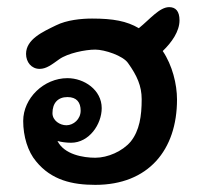

<svg xmlns="http://www.w3.org/2000/svg" viewBox="-20 -510 570 538"><path d="M454 -490C427 -490 400 -456 369 -431C335 -451 297 -458 238 -458C208 -458 167 -454 137 -439C100 -421 53 -400 53 -359C53 -336 68 -317 91 -317C110 -317 125 -329 146 -344C170 -361 219 -371 247 -371C273 -371 325 -354 339 -333C364 -298 377 -269 377 -232C377 -185 371 -144 346 -113C323 -86 282 -68 247 -68C213 -68 160 -77 141 -115C151 -112 166 -110 179 -110C230 -110 265 -162 265 -207C265 -258 216 -291 169 -291C103 -291 45 -235 45 -171C45 -128 58 -85 81 -58C124 -5 183 8 247 8C396 8 476 -90 476 -231C476 -274 463 -327 436 -367C461 -391 483 -422 483 -453C483 -479 472 -490 454 -490ZM206 -200C206 -176 186 -159 166 -159C148 -159 127 -172 127 -193C127 -221 142 -238 169 -238C195 -238 206 -223 206 -200Z"/></svg>

Font: Itim
Style: Regular
Weight: 400
Designer: CadsonDemak Team
Foundry: Pablo Impallari
Version: Version 1.002;PS 001.002;hotconv 1.0.88;makeotf.lib2.5.64775